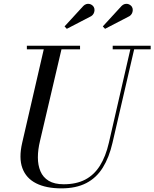

<svg xmlns="http://www.w3.org/2000/svg" viewBox="-20 -995 828 1029"><path d="M309 14.5Q227.5 14.5 173.8 -12.5Q120 -39.5 100 -93.8Q80 -148 99 -230L219 -750H314L194.5 -240Q183 -193 183 -151.2Q183 -109.5 196.8 -77Q210.5 -44.5 241 -26Q271.5 -7.5 321.5 -7.5Q388.5 -7.5 436.2 -32.2Q484 -57 515.2 -106.5Q546.5 -156 563.5 -230L683 -750H703.5L583 -230Q565 -151.5 531 -96.8Q497 -42 442.5 -13.8Q388 14.5 309 14.5ZM124 -730.5V-750H409V-730.5ZM584 -730.5V-750H787.5V-730.5ZM543 -840.5 531 -853.5 631.5 -963Q639 -970.5 647.5 -973Q656 -975.5 663.8 -974Q671.5 -972.5 677.8 -968Q684 -963.5 687.5 -957.5Q692 -949.5 691.5 -939.8Q691 -930 686.5 -921.8Q682 -913.5 674 -908.5ZM338 -840.5 326 -853.5 426.5 -963Q434 -970.5 442.5 -973Q451 -975.5 458.8 -974Q466.5 -972.5 472.8 -968Q479 -963.5 482.5 -957.5Q487 -949.5 486.5 -939.8Q486 -930 481.5 -921.8Q477 -913.5 469 -908.5Z"/></svg>

Font: Bodoni Moda 11pt
Style: Italic
Weight: 400
Italic angle: -13°
Version: Version 2.004